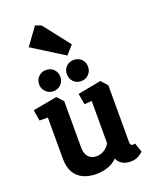

<svg xmlns="http://www.w3.org/2000/svg" viewBox="-168 -1012 874 1106"><g transform="rotate(-20 269.5 -459.0)"><path d="M230 4Q183 4 148 -12Q113 -28 94 -61.5Q75 -95 75 -146V-398H24L13 -465L161 -492L196 -454V-169Q196 -150 201 -135.5Q206 -121 215 -111Q224 -101 236.5 -96.5Q249 -92 264 -92Q291 -92 314 -108Q337 -124 345 -144V-401L300 -398L288 -465L431 -492L466 -454V-105Q466 -92 471 -87.5Q476 -83 482 -83Q487 -83 491 -84Q495 -85 496 -85L515 -29Q509 -22 488.5 -9Q468 4 437 4Q411 4 389.5 -7Q368 -18 356 -44Q333 -19 298 -7.5Q263 4 230 4ZM328 -529Q300 -529 281.5 -548Q263 -567 263 -594Q263 -622 281.5 -640.5Q300 -659 328 -659Q356 -659 374.5 -640.5Q393 -622 393 -594Q393 -567 374.5 -548Q356 -529 328 -529ZM158 -529Q131 -529 112 -548Q93 -567 93 -594Q93 -622 112 -640.5Q131 -659 158 -659Q186 -659 204.5 -640.5Q223 -622 223 -594Q223 -567 204.5 -548Q186 -529 158 -529ZM303 -695 110 -816 187 -922 223 -908 349 -747Z"/></g></svg>

Font: Kreon Light
Style: Regular
Weight: 300
Designer: Julia Petretta
Foundry: Julia Petretta and Eli Heuer
Version: Version 2.002